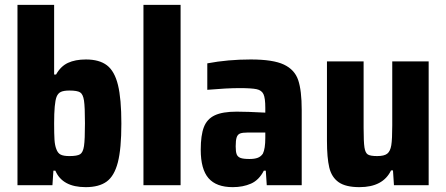

<svg xmlns="http://www.w3.org/2000/svg" viewBox="-20 -763 1839 791"><path d="M208 -60H200L196 0H52V-743H203V-456H211Q230 -490 260 -504Q290 -518 334 -518Q389 -518 420.5 -494Q452 -470 466 -413Q480 -356 480 -254Q480 -150 465.5 -94Q451 -38 419.5 -15Q388 8 333 8Q237 8 208 -60ZM330 -255Q330 -323 326 -349Q322 -375 310 -382.5Q298 -390 266 -390Q243 -390 231 -384.5Q219 -379 213 -364Q203 -338 203 -255Q203 -211 204.5 -187.5Q206 -164 212 -149Q218 -132 230 -126Q242 -120 266 -120Q298 -120 310 -127.5Q322 -135 326 -161Q330 -187 330 -255Z M571 0V-743H724V0Z M807 -146Q807 -206 820 -239.5Q833 -273 865 -288Q897 -303 955 -303Q997 -303 1073 -299V-319Q1073 -359 1065.5 -375Q1058 -391 1037.5 -395.5Q1017 -400 966 -400Q916 -400 834 -393V-502Q919 -518 1013 -518Q1105 -518 1149.5 -497Q1194 -476 1208.5 -433Q1223 -390 1223 -310V0H1079L1075 -60H1067Q1047 -21 1014 -6.5Q981 8 939 8Q871 8 839 -29Q807 -66 807 -146ZM1063 -130Q1073 -150 1073 -195V-217H1001Q979 -217 969 -213Q959 -209 955 -197Q951 -185 951 -160Q951 -138 955 -127.5Q959 -117 970.5 -112.5Q982 -108 1008 -108Q1029 -108 1042 -113Q1055 -118 1063 -130Z M1327 -183V-510H1478V-237Q1478 -178 1481.5 -155.5Q1485 -133 1495.5 -126.5Q1506 -120 1534 -120Q1563 -120 1575.5 -130Q1588 -140 1592 -164.5Q1596 -189 1596 -246V-510H1746V0H1603L1599 -61H1591Q1558 8 1461 8Q1404 8 1375 -12.5Q1346 -33 1336.5 -73Q1327 -113 1327 -183Z"/></svg>

Font: Saira Semi Condensed
Style: Bold
Weight: 700
Width: 4
Designer: Hector Gatti with collaboration of the Omnibus-Type team
Foundry: Omnibus-Type
Version: Version 1.001; ttfautohint (v1.8)